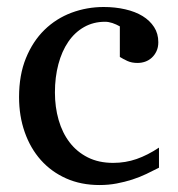

<svg xmlns="http://www.w3.org/2000/svg" viewBox="-20 -514 506 546"><path d="M432.1 -37.1Q415 -28.3 396.2 -19.3Q377.4 -10.3 356.2 -3.4Q335 3.4 311.8 7.8Q288.6 12.2 263.2 12.2Q210.4 12.2 168.2 -6.6Q126 -25.4 96.2 -58.8Q66.4 -92.3 50.3 -138.2Q34.2 -184.1 34.2 -237.8Q34.2 -300.8 53.7 -348.6Q73.2 -396.5 106.4 -429Q139.6 -461.4 183.3 -477.8Q227.1 -494.1 274.9 -494.1Q307.6 -494.1 336.2 -487.5Q364.7 -481 385.5 -468.3Q406.2 -455.6 418.2 -437Q430.2 -418.5 430.2 -394Q430.2 -379.4 425 -368.4Q419.9 -357.4 411.6 -349.9Q403.3 -342.3 392.8 -338.6Q382.3 -335 371.1 -335Q354.5 -335 342.3 -340.6Q330.1 -346.2 320.8 -352.1V-439Q310.5 -444.8 299.6 -448.5Q288.6 -452.1 278.8 -452.1Q245.6 -452.1 219 -437Q192.4 -421.9 174.1 -395Q155.8 -368.2 146 -331.3Q136.2 -294.4 136.2 -251Q136.2 -209.5 146.7 -172.9Q157.2 -136.2 178 -109.1Q198.7 -82 229.7 -66.4Q260.7 -50.8 301.8 -50.8Q336.9 -50.8 368.4 -61.8Q399.9 -72.8 432.1 -94.2Z"/></svg>

Font: Charis SIL Eur
Style: Regular
Weight: 400
Foundry: SIL International
Version: Version 5.000